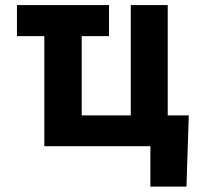

<svg xmlns="http://www.w3.org/2000/svg" viewBox="-20 -565 780 742"><path d="M151.3 -425.4V0H561.1V156.2H700.6L709.5 -119H628.2V-545.5H485.4V-119H295.8V-425.4H401.3V-545.5H45.5V-425.4Z"/></svg>

Font: Inter-Hewn
Style: Bold
Weight: 700
Designer: Rasmus Andersson
Foundry: rsms
Version: Version 3.012;git-f93a4a705